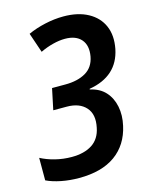

<svg xmlns="http://www.w3.org/2000/svg" viewBox="-114 -798 695 881"><g transform="rotate(-15 234.0 -357.5)"><path d="M152 10Q108 10 67.5 2Q27 -6 -2 -20V-127Q28 -111 66 -101.5Q104 -92 144 -92Q204 -92 241.5 -116.5Q279 -141 289 -192Q302 -253 271.5 -287Q241 -321 181 -321H117L138 -421H201Q260 -421 298.5 -443.5Q337 -466 346 -515Q355 -566 330 -595Q305 -624 253 -624Q226 -624 195 -616Q164 -608 135 -594L103 -688Q140 -705 185 -715Q230 -725 273 -725Q342 -725 389.5 -699Q437 -673 457 -627Q477 -581 465 -519Q440 -396 304 -373L303 -370Q349 -360 375.5 -331Q402 -302 410.5 -259.5Q419 -217 408 -169Q389 -83 324.5 -36.5Q260 10 152 10Z"/></g></svg>

Font: Noto Sans Condensed SemiBold
Style: Italic
Weight: 600
Width: 3
Italic angle: -12°
Designer: Monotype Design Team
Foundry: Monotype Imaging Inc.
Version: Version 2.013; ttfautohint (v1.8.4.7-5d5b)